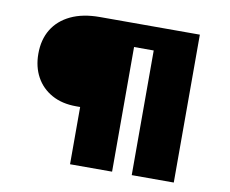

<svg xmlns="http://www.w3.org/2000/svg" viewBox="-77 -797 1070 895"><g transform="rotate(10 458.0 -350.0)"><path d="M308 0V-314L365 -271H289Q222 -271 173.5 -298Q125 -325 99 -372.5Q73 -420 73 -482Q73 -549 102.5 -597.5Q132 -646 188.5 -673Q245 -700 326 -700H799V0H600V-660L666 -590H405L507 -652V0Z"/></g></svg>

Font: Lexend Exa ExtraBold
Style: Regular
Weight: 800
Designer: Bonnie Shaver-Troup, Thomas Jockin
Foundry: Lexend
Version: Version 1.007